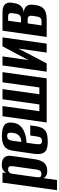

<svg xmlns="http://www.w3.org/2000/svg" viewBox="713 -1269 659 2151"><g transform="rotate(-90 1042.5 -193.5)"><path d="M-13 116 72 -495H185L180 -456Q192 -473 212 -488Q232 -503 273 -503Q308 -503 331.5 -491.5Q355 -480 366 -454.5Q377 -429 370 -385L336 -145Q329 -90 312 -56.5Q295 -23 268 -8.5Q241 6 202 6Q167 6 148.5 -6.5Q130 -19 122 -35L101 116ZM168 -59Q187 -59 197 -66.5Q207 -74 212 -87.5Q217 -101 219 -117L255 -373Q256 -386 256.5 -396.5Q257 -407 254 -415Q251 -423 243 -427.5Q235 -432 220 -432Q206 -432 197 -427Q188 -422 182.5 -415Q177 -408 174.5 -399Q172 -390 171 -383L133 -114Q131 -97 132 -84.5Q133 -72 141.5 -65.5Q150 -59 168 -59Z M531 12Q480 12 446.5 -0.5Q413 -13 400 -48Q387 -83 396 -150L429 -377Q439 -449 481 -475.5Q523 -502 591 -502Q681 -502 717.5 -473.5Q754 -445 742 -369Q734 -325 708 -297Q682 -269 646.5 -253.5Q611 -238 576.5 -232Q542 -226 518 -225L504 -118Q499 -82 506 -67.5Q513 -53 539 -53Q563 -53 574 -65.5Q585 -78 590 -115L600 -184H713L706 -132Q698 -73 678.5 -42Q659 -11 623.5 0.5Q588 12 531 12ZM528 -283Q539 -284 554 -287Q569 -290 584 -299Q599 -308 611 -324.5Q623 -341 628 -369Q634 -398 629.5 -420.5Q625 -443 596 -443Q570 -443 557 -428Q544 -413 538 -366Z M746 0 816 -495H930L872 -82H948L1006 -495H1120L1062 -82H1138L1196 -495H1310L1240 0Z M1315 0 1385 -495H1486L1445 -205L1599 -495H1699L1629 0H1529L1574 -317Q1532 -237 1491 -158.5Q1450 -80 1408 0Z M1704 0 1774 -495H1981Q2041 -495 2067.5 -469Q2094 -443 2088 -394L2082 -360Q2076 -316 2049 -288Q2022 -260 1975 -256Q2020 -256 2046 -229.5Q2072 -203 2064 -145L2061 -124Q2054 -75 2033 -48Q2012 -21 1979 -10.5Q1946 0 1902 0ZM1833 -58H1881Q1895 -58 1905.5 -62.5Q1916 -67 1923.5 -80Q1931 -93 1934 -117L1941 -163Q1943 -182 1939 -192.5Q1935 -203 1925 -208Q1915 -213 1900 -213H1856ZM1866 -288H1910Q1934 -288 1947.5 -302Q1961 -316 1965 -347L1971 -390Q1974 -410 1964.5 -421Q1955 -432 1937 -432H1886Z"/></g></svg>

Font: Alumni Sans
Style: Bold Italic
Weight: 700
Italic angle: -8°
Designer: Robert E. Leuschke
Foundry: Robert E. Leuschke
Version: Version 1.016